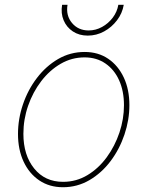

<svg xmlns="http://www.w3.org/2000/svg" viewBox="-20 -766 612 797"><path d="M241.2 11.2Q185.1 11.2 143.1 -17.1Q101.1 -45.4 77.9 -95.2Q54.7 -145 54.7 -210Q54.7 -272 75.2 -332.5Q95.7 -393.1 133.1 -442.1Q170.4 -491.2 220.9 -520.8Q271.5 -550.3 331.5 -550.3Q387.7 -550.3 429.2 -522Q470.7 -493.7 493.9 -444.1Q517.1 -394.5 517.1 -329.6Q517.1 -268.1 496.6 -207.3Q476.1 -146.5 439 -97.2Q401.9 -47.9 351.3 -18.3Q300.8 11.2 241.2 11.2ZM241.7 -11.2Q296.9 -11.2 343 -39.1Q389.2 -66.9 423.1 -113.3Q457 -159.7 475.8 -215.8Q494.6 -272 494.6 -329.1Q494.6 -387.7 474.6 -432.4Q454.6 -477.1 417.7 -502.4Q380.9 -527.8 331.1 -527.8Q277.8 -527.8 231.9 -501.2Q186 -474.6 151.1 -429Q116.2 -383.3 96.7 -326.9Q77.1 -270.5 77.1 -210.4Q77.1 -122.1 121.8 -66.7Q166.5 -11.2 241.7 -11.2ZM344.2 -618.2Q308.6 -618.2 282.5 -635.5Q256.3 -652.8 244.1 -681.9Q231.9 -710.9 237.8 -746.1H260.3Q252.9 -701.7 278.8 -670.7Q304.7 -639.6 348.1 -639.6Q377.4 -639.6 403.6 -654.1Q429.7 -668.5 448 -692.6Q466.3 -716.8 471.2 -746.1H493.7Q487.8 -710.9 465.8 -681.9Q443.8 -652.8 412.1 -635.5Q380.4 -618.2 344.2 -618.2Z"/></svg>

Font: Inter 16pt Thin
Style: Italic
Weight: 250
Italic angle: -9.3988°
Version: Version 4.001;git-66647c0bb